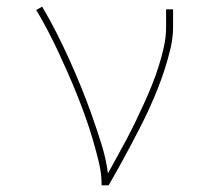

<svg xmlns="http://www.w3.org/2000/svg" viewBox="-20 -558 640 578"><path d="M286 0Q286 -35 277.5 -70Q269 -105 259 -139Q249 -173 237 -206.5Q225 -240 212 -272.5Q199 -305 184.5 -338Q170 -371 155 -403Q140 -435 123.5 -466.5Q107 -498 89 -528L107 -538Q130 -499 150.5 -458.5Q171 -418 189.5 -377Q208 -336 225 -294Q242 -252 257 -209.5Q272 -167 285.5 -124Q299 -81 305 -36Q319 -62 333.5 -88Q348 -114 362 -140.5Q376 -167 389 -194Q402 -221 414.5 -248.5Q427 -276 438 -303.5Q449 -331 458 -359.5Q467 -388 473.5 -417.5Q480 -447 480 -477V-530H501V-477Q501 -445 493.5 -413Q486 -381 476 -350Q466 -319 454 -289Q442 -259 428.5 -229.5Q415 -200 400 -171Q385 -142 370 -113.5Q355 -85 339 -56.5Q323 -28 307 0Z"/></svg>

Font: Iosevka Curly Thin Extended
Style: Regular
Weight: 100
Width: 7
Monospace: yes
Designer: Belleve Invis
Foundry: Belleve Invis
Version: Version 11.1.0; ttfautohint (v1.8.3)